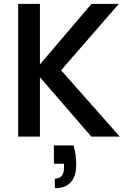

<svg xmlns="http://www.w3.org/2000/svg" viewBox="-20 -715 673 1005"><path d="M262.2 45.9H365.2Q378.9 97.7 378.9 145Q378.9 270 267.1 270V220.2Q314.9 220.2 314.9 163.1V142.1H262.2ZM458 0 189 -311V0H75.2V-694.8H189V-377.9L459 -694.8H602.1L299.8 -347.2L606.9 0Z"/></svg>

Font: SVN-Poppins Medium
Style: Regular
Weight: 500
Designer: Ninad Kale (Devanagari), Jonny Pinhorn (Latin)
Foundry: Indian Type Foundry
Version: Version 3.002 2017